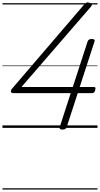

<svg xmlns="http://www.w3.org/2000/svg" viewBox="-20 -1036 810 1556"><path d="M487 14Q473 14 467 9Q461 4 464 -6L553 -281H87Q73 -281 69 -292Q65 -303 78 -318L660 -997Q671 -1009 680 -1014Q689 -1019 704 -1014Q713 -1012 718.5 -1008Q724 -1004 724.5 -997.5Q725 -991 717 -982L154 -331H570L690 -700Q697 -720 723 -720Q738 -720 744 -715Q750 -710 746 -700L626 -331H740Q749 -331 752 -327Q755 -323 753 -313Q751 -297 744 -289Q737 -281 726 -281H610L520 -5Q514 14 487 14ZM0 490H770V500H0ZM0 -20H770V0H0ZM0 -505H770V-500H0ZM0 -1010H770V-1000H0Z"/></svg>

Font: Playwrite BE VLG Guides
Style: Regular
Weight: 400
Designer: Veronika Burian, José Scaglione
Foundry: TypeTogether
Version: Version 1.003